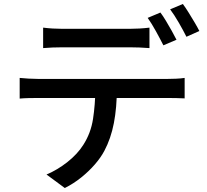

<svg xmlns="http://www.w3.org/2000/svg" viewBox="-20 -880 1040 966"><path d="M197 -741Q220 -738 245 -736.5Q270 -735 294 -735Q312 -735 346.5 -735Q381 -735 423 -735Q465 -735 506.5 -735Q548 -735 581.5 -735Q615 -735 632 -735Q655 -735 681.5 -736.5Q708 -738 732 -741V-638Q708 -640 682 -641Q656 -642 632 -642Q615 -642 581.5 -642Q548 -642 506.5 -642Q465 -642 423 -642Q381 -642 347 -642Q313 -642 295 -642Q270 -642 244 -641Q218 -640 197 -638ZM79 -488Q100 -486 123.5 -484.5Q147 -483 170 -483Q183 -483 221.5 -483Q260 -483 315.5 -483Q371 -483 434.5 -483Q498 -483 562 -483Q626 -483 681 -483Q736 -483 774.5 -483Q813 -483 825 -483Q841 -483 865.5 -484Q890 -485 909 -488V-385Q891 -386 867.5 -386.5Q844 -387 825 -387Q813 -387 774.5 -387Q736 -387 681 -387Q626 -387 562 -387Q498 -387 434.5 -387Q371 -387 315.5 -387Q260 -387 221.5 -387Q183 -387 170 -387Q148 -387 124 -386.5Q100 -386 79 -384ZM568 -435Q568 -339 553 -261Q538 -183 505 -121Q487 -87 457 -52.5Q427 -18 388.5 13Q350 44 306 66L214 -2Q269 -25 319.5 -65Q370 -105 399 -151Q437 -210 448 -281.5Q459 -353 460 -434ZM787 -817Q800 -800 815 -775Q830 -750 844 -725Q858 -700 868 -680L802 -652Q787 -682 765 -722Q743 -762 723 -790ZM900 -860Q914 -841 929.5 -816Q945 -791 959.5 -766.5Q974 -742 983 -724L918 -695Q902 -727 879.5 -766Q857 -805 836 -833Z"/></svg>

Font: Noto Sans KR Medium
Style: Regular
Weight: 500
Designer: Ryoko NISHIZUKA  (kana, bopomofo & ideographs); Paul D. Hunt (Latin, Greek & Cyrillic); Sandoll Communications , Soo-you
Foundry: Adobe
Version: Version 2.004-H2;hotconv 1.0.118;makeotfexe 2.5.65603